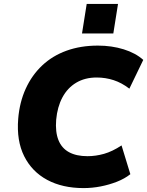

<svg xmlns="http://www.w3.org/2000/svg" viewBox="-20 -949 752 981"><path d="M407 12Q299 12 221 -30Q143 -72 103.5 -151Q64 -230 73 -342Q80 -427 111.5 -496Q143 -565 195.5 -614.5Q248 -664 320 -690Q392 -716 480 -716Q551 -716 612 -697Q673 -678 712 -643L641 -496Q602 -526 560.5 -539.5Q519 -553 474 -553Q414 -553 369.5 -526.5Q325 -500 299 -451.5Q273 -403 267 -337Q262 -275 278.5 -233.5Q295 -192 332.5 -171.5Q370 -151 427 -151Q469 -151 511.5 -163Q554 -175 601 -206L646 -59Q617 -36 577.5 -20.5Q538 -5 494.5 3.5Q451 12 407 12ZM399 -778 423 -929H583L559 -778Z"/></svg>

Font: Nunito Sans 9pt Black
Style: Italic
Weight: 900
Italic angle: -9°
Version: Version 3.101;gftools[0.9.27]